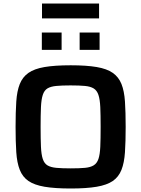

<svg xmlns="http://www.w3.org/2000/svg" viewBox="-20 -1069 807 1097"><path d="M384 8Q293 8 234.5 -2Q176 -12 142.5 -35Q109 -58 93 -98.5Q77 -139 73 -199.5Q69 -260 69 -344Q69 -428 73 -488.5Q77 -549 93 -589Q109 -629 142.5 -652.5Q176 -676 234.5 -686Q293 -696 384 -696Q474 -696 532.5 -686Q591 -676 624.5 -652.5Q658 -629 674 -589Q690 -549 694 -488.5Q698 -428 698 -344Q698 -260 694 -199.5Q690 -139 674 -98.5Q658 -58 624.5 -35Q591 -12 532.5 -2Q474 8 384 8ZM384 -107Q434 -107 465.5 -110Q497 -113 515.5 -124.5Q534 -136 542.5 -161Q551 -186 553 -230.5Q555 -275 555 -344Q555 -413 553 -457Q551 -501 542.5 -526.5Q534 -552 515.5 -563.5Q497 -575 465.5 -578Q434 -581 383 -581Q334 -581 302 -578Q270 -575 251.5 -564Q233 -553 224.5 -527Q216 -501 214 -457Q212 -413 212 -344Q212 -275 214 -230.5Q216 -186 224.5 -160.5Q233 -135 251.5 -124Q270 -113 302 -110Q334 -107 384 -107ZM219 -784V-883H332V-784ZM435 -784V-883H549V-784ZM220 -964V-1049H546V-964Z"/></svg>

Font: Saira SemiExpanded SemiBold
Style: Regular
Weight: 600
Width: 6
Designer: Hector Gatti with collaboration of the Omnibus-Type team
Foundry: Omnibus-Type
Version: Version 1.101